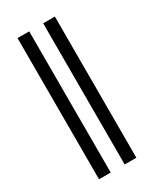

<svg xmlns="http://www.w3.org/2000/svg" viewBox="-187 -796 720 861"><g transform="rotate(-30 173.0 -365.5)"><path d="M119.6 -731V0H59.1V-731ZM252.4 -731V0H191.9V-731Z"/></g></svg>

Font: Inter Light
Style: Regular
Weight: 300
Designer: Rasmus Andersson
Foundry: rsms
Version: Version 4.000;git-a52131595